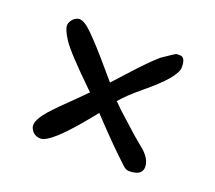

<svg xmlns="http://www.w3.org/2000/svg" viewBox="-75 -559 641 573"><g transform="rotate(20 245.0 -272.5)"><path d="M425 -429Q425 -461 408 -461H397Q394 -461 355 -434Q325 -408 281 -359L239 -313L209 -348Q159 -407 130 -435Q105 -460 89 -460Q79 -460 69 -450Q60 -439 60 -430Q60 -416 78 -388Q97 -358 193 -265L157 -229Q118 -192 93 -164Q67 -134 67 -115Q67 -106 76 -95Q86 -85 101 -85Q134 -85 228 -202L240 -217Q310 -142 361 -95Q372 -84 382 -84Q424 -84 424 -112Q424 -140 389 -167L365 -187Q362 -190 327 -221Q294 -250 277 -268Q298 -293 338 -326Q425 -397 425 -429Z"/></g></svg>

Font: Patrick Hand SC
Style: Regular
Weight: 400
Designer: Patrick Wagesreiter
Foundry: Patrick Wagesreiter
Version: Version 2.001; ttfautohint (v1.8.2)